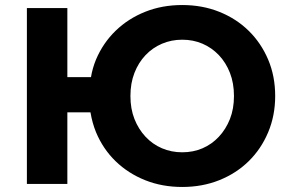

<svg xmlns="http://www.w3.org/2000/svg" viewBox="-20 -732 1154 764"><path d="M87 0V-700H248V-425H342Q348 -461 362 -495Q390 -561 440 -609.5Q490 -658 557.5 -685Q625 -712 705 -712Q785 -712 852.5 -685Q920 -658 969.5 -609.5Q1019 -561 1047 -495Q1075 -429 1075 -350Q1075 -272 1047 -205.5Q1019 -139 969.5 -90.5Q920 -42 852.5 -15Q785 12 705 12Q625 12 557.5 -15Q490 -42 440 -90.5Q390 -139 362 -206Q347 -243 340 -285H248V0ZM705 -126Q749 -126 786 -142Q823 -158 851 -188Q879 -218 895 -258.5Q911 -299 911 -350Q911 -401 895 -442Q879 -483 851 -512.5Q823 -542 786 -558Q749 -574 705 -574Q662 -574 624.5 -558Q587 -542 559 -512.5Q531 -483 515 -442Q499 -401 499 -350Q499 -299 515 -258.5Q531 -218 559 -188Q587 -158 624.5 -142Q662 -126 705 -126Z"/></svg>

Font: Montserrat Z
Style: Bold
Weight: 700
Designer: Julieta Ulanovsky
Foundry: Julieta Ulanovsky
Version: Version 8.000